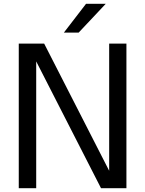

<svg xmlns="http://www.w3.org/2000/svg" viewBox="-20 -993 767 1013"><path d="M171 0H79V-763H213L556 -92V-763H647V0H513L171 -669ZM395 -821H317L434 -973H538Z"/></svg>

Font: Open Sauce One
Style: Regular
Weight: 400
Designer: Alfredo Marco Pradil
Foundry: Creative Sauce Fz LLC
Version: Version 1.477